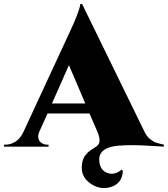

<svg xmlns="http://www.w3.org/2000/svg" viewBox="-59 -734 840 961"><path d="M352 -714 665 -73Q675 -52 691.5 -38.5Q708 -25 721 -20.5Q734 -16 753 -12L761 -10V0Q760 0 721 -2.5Q682 -5 648 -6.5Q614 -8 570.5 -7Q527 -6 502 0Q432 16 438 73Q442 118 478 131.5Q514 145 550 115L556 121Q553 184 496 202Q444 218 396 186Q341 150 352 84Q353 75 356 67.5Q359 60 361 54.5Q363 49 369 42.5Q375 36 377 33Q379 30 387.5 23.5Q396 17 397.5 16Q399 15 410 8Q421 1 422 0Q437 -10 439 -25.5Q441 -41 431 -69L389 -166H179L136 -71Q131 -57 132.5 -45.5Q134 -34 140.5 -26Q147 -18 156.5 -14Q166 -10 175 -10H184V0H-39V-10H-30Q-5 -10 19 -25.5Q43 -41 58 -73L286 -565Q339 -677 343 -714ZM201 -216H368L286 -408Z"/></svg>

Font: Cinzel Decorative Black
Style: Regular
Weight: 900
Designer: Natanael Gama
Version: Version 1.001;PS 001.001;hotconv 1.0.56;makeotf.lib2.0.21325